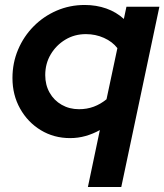

<svg xmlns="http://www.w3.org/2000/svg" viewBox="-20 -548 661 772"><path d="M333.4 204 381.5 -25Q354.1 -9.7 324.1 -1.2Q294.1 7.3 261.9 7.3Q196.7 7.3 144.2 -24.5Q91.7 -56.3 60.9 -111.2Q30.1 -166.1 30.1 -234.1Q30.1 -295.3 52.7 -348.5Q75.3 -401.8 115.1 -442Q154.9 -482.3 207.7 -505.2Q260.6 -528 320.4 -528Q367.2 -528 407.4 -513.8Q447.7 -499.6 478 -471.8L488.4 -521H620.9L467.6 204ZM297.9 -108.9Q329.7 -108.9 357.1 -119.1Q384.4 -129.3 408.3 -148.9L452 -354.4Q432 -380.4 398.1 -395.6Q364.2 -410.8 325.4 -410.8Q279.7 -410.8 242.8 -388.6Q205.8 -366.3 183.9 -329.3Q161.9 -292.3 161.9 -245.9Q161.9 -206.6 179.5 -175.4Q197 -144.3 228.1 -126.6Q259.1 -108.9 297.9 -108.9Z"/></svg>

Font: Red Hat Display VF
Style: Italic
Weight: 300
Italic angle: -12°
Designer: Pentagram, MCKL
Foundry: Pentagram, MCKL
Version: Version 1.023